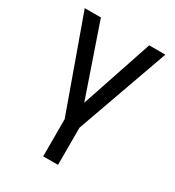

<svg xmlns="http://www.w3.org/2000/svg" viewBox="-176 -635 857 939"><g transform="rotate(30 253.0 -165.5)"><path d="M116.7 -530.4 254.8 -128.5 389.5 -530.4H480.7L295.6 -11V198.9H212V-11L25.6 -530.4Z"/></g></svg>

Font: Pretendard Variable
Style: Regular
Weight: 400
Designer: Base glyphs from Inter by Rasmus Andersson; Hangul glyphs from Noto Sans CJK(Source Han Sans) by Jang Soo-young and Kang
Foundry: Kil Hyung-jin
Version: Version 1.100;FEAKit 1.0